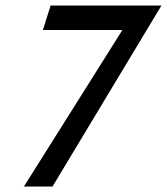

<svg xmlns="http://www.w3.org/2000/svg" viewBox="-20 -678 607 698"><path d="M164 -658H567L171 0H67L425 -569H136Z"/></svg>

Font: EauTestInfant Semibold
Style: Italic
Weight: 600
Italic angle: -12°
Designer: Christian Thalmann (Catharsis Fonts)
Version: Version 0.001;PS 000.001;hotconv 1.0.88;makeotf.lib2.5.64775